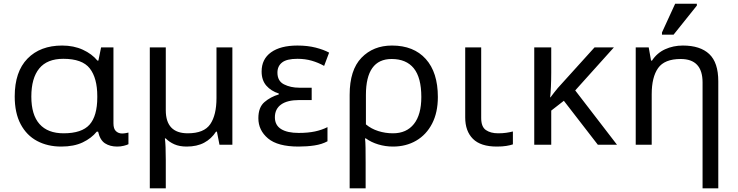

<svg xmlns="http://www.w3.org/2000/svg" viewBox="-20 -778 3968 1032"><path d="M309.1 9.8Q235.8 9.8 179.4 -20.3Q123 -50.3 91.1 -110.4Q59.1 -170.4 59.1 -259.8Q59.1 -392.6 127.7 -462.9Q196.3 -533.2 314 -533.2Q376.5 -533.2 425.3 -510.7Q474.1 -488.3 503.9 -452.1H508.8L523.4 -523.4H589.8V-115.2Q589.8 -85.4 603.3 -73Q616.7 -60.5 636.2 -60.5Q645 -60.5 655.3 -62.3Q665.5 -64 670.4 -65.4V-2.9Q662.1 1.5 645.3 5.6Q628.4 9.8 609.9 9.8Q571.3 9.8 544.4 -7.6Q517.6 -24.9 507.3 -70.3H500Q471.7 -35.2 424.6 -12.7Q377.4 9.8 309.1 9.8ZM321.8 -61.5Q419.9 -61.5 461.4 -108.2Q502.9 -154.8 502.9 -254.9V-260.7Q502.9 -358.4 462.6 -410.2Q422.4 -461.9 320.3 -461.9Q233.4 -461.9 190.9 -409.9Q148.4 -357.9 148.4 -258.8Q148.4 -160.6 192.6 -111.1Q236.8 -61.5 321.8 -61.5Z M1143.6 -523.4H1229V0H1159.7L1146 -70.3H1141.1Q1116.2 -31.7 1077.4 -11Q1038.6 9.8 983.4 9.8Q944.8 9.8 917.2 -2.4Q889.6 -14.6 870.6 -34.2H866.2Q868.7 -16.6 869.9 12.9Q871.1 42.5 871.1 82V234.4H785.2V-523.4H871.1V-185.5Q871.1 -61.5 989.3 -61.5Q1076.7 -61.5 1110.1 -110.6Q1143.6 -159.7 1143.6 -251Z M1585 9.8Q1472.7 9.8 1420.7 -33.9Q1368.7 -77.6 1368.7 -142.6Q1368.7 -201.2 1401.4 -229.2Q1434.1 -257.3 1478.5 -270.5V-275.4Q1437 -288.6 1411.6 -317.6Q1386.2 -346.7 1386.2 -393.6Q1386.2 -460.4 1437 -496.8Q1487.8 -533.2 1578.6 -533.2Q1633.3 -533.2 1677 -522Q1720.7 -510.7 1749 -495.1L1722.2 -423.8Q1690.9 -441.4 1655.5 -451.7Q1620.1 -461.9 1578.6 -461.9Q1521 -461.9 1496.1 -442.1Q1471.2 -422.4 1471.2 -387.7Q1471.2 -342.3 1506.6 -324.5Q1542 -306.6 1588.4 -306.6H1655.3V-240.2H1588.4Q1524.4 -240.2 1491 -216.3Q1457.5 -192.4 1457.5 -147.5Q1457.5 -105 1491 -84.2Q1524.4 -63.5 1585.4 -63.5Q1635.7 -63.5 1673.1 -71.5Q1710.4 -79.6 1740.2 -94.7V-18.6Q1710.4 -2.4 1670.4 3.7Q1630.4 9.8 1585 9.8Z M1945.3 234.4H1859.4V-268.6Q1859.4 -401.9 1922.9 -467.5Q1986.3 -533.2 2086.9 -533.2Q2203.6 -533.2 2268.6 -460.9Q2333.5 -388.7 2333.5 -256.8Q2333.5 -173.3 2302.5 -113.5Q2271.5 -53.7 2217 -22Q2162.6 9.8 2092.3 9.8Q2051.8 9.8 2013.4 -1.7Q1975.1 -13.2 1946.3 -34.2H1941.9Q1944.3 -18.1 1944.8 16.8Q1945.3 51.8 1945.3 95.7ZM2092.3 -61.5Q2165 -61.5 2204.8 -111.6Q2244.6 -161.6 2244.6 -256.8Q2244.6 -360.8 2204.1 -410.9Q2163.6 -460.9 2085 -460.9Q1946.8 -460.9 1946.8 -267.6V-109.4Q1975.6 -85.4 2013.4 -73.5Q2051.3 -61.5 2092.3 -61.5Z M2650.4 9.8Q2563.5 9.8 2522 -31.7Q2480.5 -73.2 2480.5 -146.5V-523.4H2566.4V-143.6Q2566.4 -96.2 2591.8 -78.9Q2617.2 -61.5 2657.2 -61.5Q2681.2 -61.5 2700.2 -64.2Q2719.2 -66.9 2736.8 -71.3V-2Q2722.2 2.9 2701.4 6.3Q2680.7 9.8 2650.4 9.8Z M3175.8 -523.4H3279.8L3071.8 -292L3296.4 0H3193.4L3010.7 -236.3L2942.9 -183.6V0H2851.6V-523.4H2942.9V-387.7Q2942.9 -349.1 2941.2 -312Q2939.5 -274.9 2937 -254.9H2939Q2948.2 -267.6 2958.7 -280.8Q2969.2 -293.9 2978 -304.7Z M3840.8 234.4H3756.3V-335Q3756.3 -460.9 3638.7 -460.9Q3551.8 -460.9 3517.3 -412.1Q3482.9 -363.3 3482.9 -271.5V0H3397V-523.4H3466.8L3479.5 -452.1H3484.4Q3511.2 -493.2 3554.9 -513.2Q3598.6 -533.2 3650.4 -533.2Q3743.7 -533.2 3792.2 -487.5Q3840.8 -441.9 3840.8 -340.8ZM3600.6 -591.8H3538.1V-603.5L3608.9 -757.8H3725.6V-748Z"/></svg>

Font: Lunasima
Style: Regular
Weight: 400
Designer: The DocRepair Project, Monotype Design Team
Foundry: Google
Version: Version 2.009